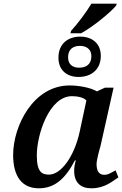

<svg xmlns="http://www.w3.org/2000/svg" viewBox="-20 -1008 660 1038"><path d="M361 -828H418C483 -863 579 -942 608 -978L611 -988H474C446 -941 400 -880 364 -841ZM405 -592C472 -592 525 -631 525 -706C525 -775 476 -810 414 -810C348 -810 296 -772 296 -696C296 -627 343 -592 405 -592ZM408 -642C375 -642 348 -658 348 -698C348 -743 377 -760 412 -760C445 -760 474 -744 474 -704C474 -659 444 -642 408 -642ZM190 10C278 10 335 -45 385 -141H390C384 -120 381 -104 381 -84C381 -20 417 10 474 10C547 10 587 -28 620 -49L605 -87C581 -75 567 -63 543 -63C516 -63 502 -83 502 -121C502 -143 519 -205 523 -217L594 -534H547L504 -514C471 -534 408 -546 356 -546C160 -546 51 -327 51 -170C51 -54 99 10 190 10ZM245 -64C207 -64 179 -77 179 -168C179 -281 246 -488 369 -488C398 -488 431 -482 447 -465L411 -297C382 -162 310 -64 245 -64Z"/></svg>

Font: Noto Serif Semi
Style: Italic
Weight: 600
Italic angle: -12°
Designer: Monotype Design Team
Foundry: Monotype Imaging Inc.
Version: Version 1.901